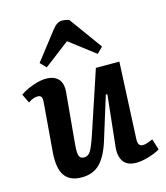

<svg xmlns="http://www.w3.org/2000/svg" viewBox="-118 -882 854 987"><g transform="rotate(-15 309.0 -388.5)"><path d="M9 -476Q25 -488 49.5 -499Q74 -510 99.5 -517Q125 -524 146 -524Q190 -524 212 -500.5Q234 -477 230 -431L205 -158Q201 -115 207 -98.5Q213 -82 233 -82Q255 -82 268 -103Q281 -124 302 -186L410 -511H535L516 -102Q515 -65 541 -65Q553 -65 567 -70Q581 -75 595 -81L613 -23Q589 -8 551.5 3Q514 14 486 14Q437 14 417 -15.5Q397 -45 403 -96L432 -364L424 -366L353 -137Q329 -60 292.5 -23Q256 14 195 14Q132 14 104.5 -26Q77 -66 84 -151L105 -407Q107 -431 101.5 -439Q96 -447 82 -447Q58 -447 32 -428ZM469 -609 438 -578 302 -682 167 -579 137 -610 252 -758Q277 -791 303 -791Q323 -791 342 -784Z"/></g></svg>

Font: Literata 12pt SemiBold
Style: Italic
Weight: 600
Italic angle: -2°
Designer: Latin by Veronika Burian and Jose Scaglione. Greek by Irene Vlachou. Cyrillic by Vera Evstafieva
Foundry: TypeTogether
Version: Version 3.002